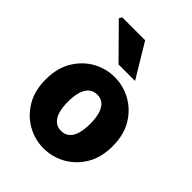

<svg xmlns="http://www.w3.org/2000/svg" viewBox="-218 -869 994 994"><g transform="rotate(45 279.0 -372.0)"><path d="M279 12Q215 12 159.5 -19Q104 -50 69 -108Q34 -166 34 -249Q34 -332 69 -390Q104 -448 159.5 -479Q215 -510 279 -510Q342 -510 398 -479Q454 -448 489 -390Q524 -332 524 -249Q524 -166 489 -108Q454 -50 398 -19Q342 12 279 12ZM279 -116Q307 -116 325 -132.5Q343 -149 351.5 -178.5Q360 -208 360 -249Q360 -289 351.5 -319Q343 -349 325 -365.5Q307 -382 279 -382Q251 -382 232.5 -365.5Q214 -349 205.5 -319Q197 -289 197 -249Q197 -208 205.5 -178.5Q214 -149 232.5 -132.5Q251 -116 279 -116ZM246 -570 78 -740 87 -756H255L367 -570Z"/></g></svg>

Font: Source Sans 3 ExtraLight ExtraBold
Style: Regular
Weight: 800
Version: Version 3.052;hotconv 1.1.0;makeotfexe 2.6.0